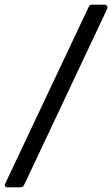

<svg xmlns="http://www.w3.org/2000/svg" viewBox="-52 -762 477 817"><path d="M-20 35Q-27 35 -30 31Q-33 27 -31 22L326 -734Q329 -739 332 -740.5Q335 -742 341 -742H392Q401 -742 404 -736Q407 -730 402 -720L52 22Q48 31 43.5 33Q39 35 31 35H-20Z"/></svg>

Font: Libre Franklin Thin Medium
Style: Italic
Weight: 500
Italic angle: -8°
Version: Version 3.000